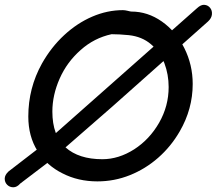

<svg xmlns="http://www.w3.org/2000/svg" viewBox="-43 -759 919 814"><path d="M43 19 168 -76 433 -307 839 -668Q854 -682 855.5 -698Q857 -714 848 -725.5Q839 -737 824 -738.5Q809 -740 792 -724L124 -133L-7 -32Q-23 -17 -23 -1.5Q-23 14 -12.5 24.5Q-2 35 13.5 35Q29 35 43 19ZM370 10Q442 10 508 -16.5Q574 -43 628 -90.5Q682 -138 719 -202Q774 -297 774 -403Q774 -484 738.5 -555Q703 -626 643 -668Q583 -710 514 -710Q510 -710 499 -713Q487 -716 478 -716Q412 -716 348 -688.5Q284 -661 229 -610Q174 -559 135 -490Q77 -386 77 -265Q77 -181 116 -119Q155 -57 222 -24Q288 10 370 10ZM391 -84Q291 -84 235 -134Q179 -184 179 -286Q179 -356 210 -426Q241 -496 299 -547Q356 -598 430 -614Q463 -614 503 -610Q559 -604 597 -571.5Q635 -539 654 -491Q672 -443 672 -390Q672 -309 631.5 -238.5Q591 -168 526 -126Q460 -84 391 -84Z"/></svg>

Font: Balsamiq Sans
Style: Italic
Weight: 400
Italic angle: -12°
Designer: Michael Angeles
Foundry: Balsamiq SRL
Version: Version 1.020; ttfautohint (v1.8.4.7-5d5b);gftools[0.9.26]